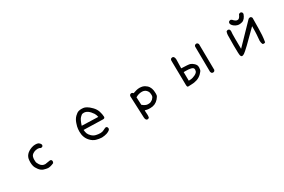

<svg xmlns="http://www.w3.org/2000/svg" viewBox="114 -1866 4772 3225"><g transform="rotate(-30 2500.0 -254.0)"><path d="M528 6Q491 2 448.5 -11.5Q406 -25 370.5 -70.5Q335 -116 325 -158Q317 -190 317 -226L319 -266Q326 -382 464 -432Q502 -445 536 -445Q545 -445 570 -442.5Q595 -440 615.5 -419.5Q636 -399 636 -380V-376L626 -356Q614 -347 597 -347H591Q569 -363 538 -363Q530 -363 503 -359.5Q476 -356 444.5 -336.5Q413 -317 404 -287Q396 -264 396 -233Q396 -223 397.5 -196Q399 -169 425 -130Q461 -75 521 -75Q535 -75 559 -81Q583 -87 624 -91L644 -81Q653 -69 653 -52Q653 -46 644 -25Q582 6 528 6Z M1569 14Q1513 12 1460 -4Q1407 -20 1362 -67Q1289 -143 1289 -259Q1289 -272 1291.5 -310.5Q1294 -349 1316.5 -414Q1339 -479 1379 -518.5Q1419 -558 1453 -568Q1479 -575 1508 -575Q1518 -575 1543.5 -573Q1569 -571 1605.5 -550.5Q1642 -530 1688.5 -482.5Q1735 -435 1753 -379Q1771 -323 1773 -272Q1773 -241 1737 -241L1364 -251Q1368 -206 1379 -177.5Q1390 -149 1423 -116.5Q1456 -84 1499 -73.5Q1542 -63 1583 -63Q1624 -63 1652.5 -79.5Q1681 -96 1712 -104L1731 -94Q1741 -80 1741 -63V-57L1731 -37Q1679 9 1569 14ZM1688 -317Q1679 -362 1660 -392Q1589 -499 1511 -499Q1506 -499 1487 -497Q1468 -495 1435 -460Q1402 -425 1372 -327Z M2382 133 2361 124Q2346 104 2345 76.5Q2344 49 2327 -345Q2330 -385 2371 -385L2392 -376L2400 -365Q2437 -378 2467.5 -386Q2498 -394 2531 -394Q2564 -393 2593 -385.5Q2622 -378 2661 -345Q2721 -292 2721 -181Q2721 -174 2719.5 -148Q2718 -122 2682 -81Q2619 -8 2522 -8Q2517 -8 2490 -8.5Q2463 -9 2419 -23Q2418 -10 2418 4Q2418 27 2421 50L2422 73Q2422 98 2416 120Q2403 133 2382 133ZM2518 -84Q2522 -84 2547.5 -85.5Q2573 -87 2610 -114Q2642 -144 2646 -171Q2647 -181 2647 -192Q2647 -209 2643 -232.5Q2639 -256 2615 -283Q2582 -317 2531 -317Q2465 -317 2408 -281L2415 -132Q2472 -84 2518 -84Z M3730 2H3724L3704 -8L3692 -33L3687 -528L3696 -548Q3710 -560 3728 -560H3733L3753 -550L3764 -530L3770 -27L3759 -8Q3747 2 3730 2ZM3252 -4H3250Q3231 -4 3230 -47L3223 -524Q3225 -540 3234 -552Q3247 -562 3267 -562H3271L3290 -552Q3306 -528 3306 -497L3302 -327Q3440 -323 3469.5 -313.5Q3499 -304 3530.5 -275.5Q3562 -247 3568 -217Q3570 -203 3570 -189Q3570 -172 3565 -147Q3560 -122 3518 -81.5Q3476 -41 3423 -23.5Q3370 -6 3310 -6Q3272 -6 3252 -4ZM3308 -84Q3362 -84 3385.5 -92.5Q3409 -101 3431 -110Q3480 -134 3489 -163Q3494 -180 3494 -193Q3494 -201 3490 -213Q3474 -252 3339 -252L3306 -251Z M4712 8H4706L4687 -2Q4674 -34 4674 -72Q4674 -85 4683 -180Q4687 -220 4687 -345Q4384 -39 4334 -9Q4309 6 4293 6Q4277 6 4267 -16.5Q4257 -39 4257 -214Q4257 -388 4259 -421Q4261 -454 4272 -483Q4286 -495 4305 -495H4310L4329 -485Q4340 -470 4340 -449L4339 -437Q4335 -419 4335 -304L4337 -108L4698 -481Q4715 -491 4729 -491Q4752 -491 4764 -462Q4762 -198 4757 -131Q4752 -64 4741 -2Q4730 8 4712 8ZM4509 -478Q4478 -481 4449.5 -496Q4421 -511 4401.5 -532.5Q4382 -554 4380 -579Q4385 -617 4423 -617H4429L4448 -607Q4492 -557 4522 -557H4537Q4552 -558 4568.5 -578.5Q4585 -599 4597 -629Q4610 -641 4630 -641H4636L4655 -631Q4665 -619 4665 -601V-595Q4651 -554 4627 -524.5Q4603 -495 4572.5 -486.5Q4542 -478 4509 -478Z"/></g></svg>

Font: Xiaolai SC
Style: Regular
Weight: 400
Designer: Nozomi Seto 瀬戸のぞみ
Version: Version 3.11;December 4, 2020;FontCreator 13.0.0.2613 64-bit